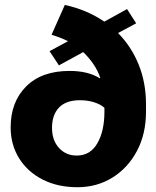

<svg xmlns="http://www.w3.org/2000/svg" viewBox="-20 -761 642 791"><path d="M298.8 10.3Q217.3 10.3 155.3 -21.5Q93.3 -53.2 58.6 -109.1Q23.9 -165 23.9 -236.3Q23.9 -340.8 87.6 -404.8Q151.4 -468.8 266.6 -468.8Q343.3 -468.8 391.1 -438.5L393.1 -439.9Q383.3 -469.7 365.2 -496.3Q347.2 -522.9 322.8 -546.4L222.7 -491.7L184.1 -550.3L260.3 -591.3Q243.7 -599.6 226.3 -606.2Q209 -612.8 192.4 -617.7L247.1 -740.7Q338.4 -720.7 409.7 -671.9L503.4 -723.6L541 -665L466.3 -625Q521.5 -568.8 551.5 -494.4Q581.5 -419.9 581.5 -331.1V-300.8Q581.5 -209.5 544.4 -139.4Q507.3 -69.3 443.4 -29.5Q379.4 10.3 298.8 10.3ZM295.9 -120.1Q352.1 -120.1 381.1 -170.7Q410.2 -221.2 410.2 -300.8V-316.9Q394.5 -331.1 367.9 -339.6Q341.3 -348.1 309.6 -348.1Q252 -348.1 223.1 -317.9Q194.3 -287.6 194.3 -234.4Q194.3 -182.6 223.1 -151.4Q252 -120.1 295.9 -120.1Z"/></svg>

Font: Roboto Slab Black
Style: Regular
Weight: 900
Designer: Google
Version: Version 2.000; ttfautohint (v1.8.1.43-b0c9)